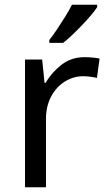

<svg xmlns="http://www.w3.org/2000/svg" viewBox="-20 -786 453 806"><path d="M335 -546Q350 -546 367.5 -544.5Q385 -543 398 -540L387 -459Q374 -462 358.5 -464Q343 -466 329 -466Q288 -466 252 -443.5Q216 -421 194.5 -380.5Q173 -340 173 -286V0H85V-536H157L167 -438H171Q197 -482 238 -514Q279 -546 335 -546ZM388 -756Q379 -742 362 -722Q345 -702 324.5 -680.5Q304 -659 283.5 -639.5Q263 -620 245 -606H187V-618Q202 -637 219.5 -663Q237 -689 254 -716.5Q271 -744 282 -766H388Z"/></svg>

Font: Noto Sans Kawi
Style: Regular
Weight: 400
Designer: Fadhl Haqq
Version: Version 1.000